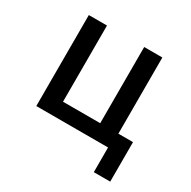

<svg xmlns="http://www.w3.org/2000/svg" viewBox="-148 -659 937 943"><g transform="rotate(30 320.0 -188.0)"><path d="M501 0H94V-516H197V-84H408V-516H511V-84H594V140H501Z"/></g></svg>

Font: Writer Medium
Style: Regular
Weight: 500
Monospace: yes
Designer: Mike Abbink, Paul van der Laan, Pieter van Rosmalen
Foundry: Bold Monday
Version: Version 2.001 2020